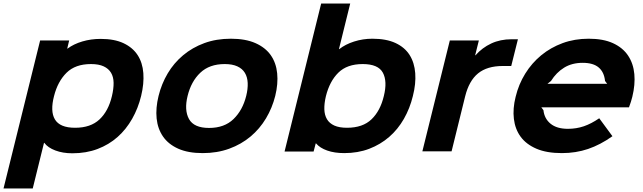

<svg xmlns="http://www.w3.org/2000/svg" viewBox="-60 -860 3655 1091"><path d="M742 -315Q725 -245 691 -185Q657 -125 608 -81.5Q559 -38 494.5 -13.5Q430 11 351 11Q297 11 254.5 -5Q212 -21 192 -48H190L126 211H-40L168 -630H333L322 -584H324Q359 -610 408 -624.5Q457 -639 512 -639Q590 -639 642 -614.5Q694 -590 722 -547Q750 -504 754.5 -444.5Q759 -385 742 -315ZM576 -314Q586 -356 585.5 -389.5Q585 -423 571 -446.5Q557 -470 529 -483Q501 -496 457 -496Q368 -496 318 -446.5Q268 -397 247 -314Q236 -272 237 -238.5Q238 -205 252 -181.5Q266 -158 294.5 -146Q323 -134 367 -134Q455 -134 505.5 -181.5Q556 -229 576 -314Z M1504 -315Q1487 -247 1451.5 -187.5Q1416 -128 1363.5 -84Q1311 -40 1242.5 -15Q1174 10 1092 10Q1009 10 953 -15Q897 -40 866.5 -84Q836 -128 830 -187Q824 -246 841 -315Q858 -384 893 -443Q928 -502 980.5 -546Q1033 -590 1101 -615Q1169 -640 1252 -640Q1335 -640 1391.5 -615Q1448 -590 1478.5 -546.5Q1509 -503 1515 -443.5Q1521 -384 1504 -315ZM1339 -315Q1349 -355 1347.5 -388.5Q1346 -422 1331.5 -446Q1317 -470 1288.5 -483Q1260 -496 1217 -496Q1130 -496 1078 -446.5Q1026 -397 1006 -315Q986 -234 1014 -183.5Q1042 -133 1128 -133Q1215 -133 1267 -183.5Q1319 -234 1339 -315Z M2286 -314Q2269 -244 2235 -184.5Q2201 -125 2151.5 -82Q2102 -39 2038 -14.5Q1974 10 1896 10Q1841 10 1799.5 -4.5Q1758 -19 1736 -45H1734L1722 1H1557L1765 -840H1930L1866 -581H1868Q1902 -608 1952 -624Q2002 -640 2056 -640Q2135 -640 2187.5 -615.5Q2240 -591 2267.5 -547.5Q2295 -504 2299.5 -444Q2304 -384 2286 -314ZM2121 -314Q2142 -398 2115.5 -447Q2089 -496 2001 -496Q1912 -496 1862.5 -447Q1813 -398 1792 -314Q1782 -272 1783 -239Q1784 -206 1798 -182.5Q1812 -159 1840 -146.5Q1868 -134 1912 -134Q2001 -134 2051 -182Q2101 -230 2121 -314Z M2845 -485H2797Q2708 -485 2656.5 -443Q2605 -401 2583 -312L2506 0H2340L2496 -630H2661L2640 -546H2642Q2680 -589 2731.5 -613Q2783 -637 2847 -637H2883Z M3533 -310Q3530 -298 3525 -281.5Q3520 -265 3514 -250H3016L3028 -234Q3033 -186 3068.5 -157Q3104 -128 3167 -128Q3215 -128 3257.5 -142.5Q3300 -157 3345 -188L3420 -86Q3351 -37 3281.5 -13.5Q3212 10 3133 10Q3046 10 2988 -15Q2930 -40 2898.5 -83Q2867 -126 2860 -184.5Q2853 -243 2870 -310Q2887 -381 2924.5 -441.5Q2962 -502 3015.5 -546Q3069 -590 3137 -615Q3205 -640 3285 -640Q3368 -640 3423.5 -614.5Q3479 -589 3509 -544Q3539 -499 3544.5 -439Q3550 -379 3533 -310ZM3390 -384 3378 -400Q3373 -450 3342 -476.5Q3311 -503 3251 -503Q3190 -503 3145.5 -475.5Q3101 -448 3071 -400L3051 -384Z"/></svg>

Font: TypoPRO Sinkin Sans
Style: 700 Bold Italic
Weight: 700
Italic angle: -112°
Designer: Keith Bates
Foundry: K-Type
Version: Sinkin Sans (version 1.0)  by Keith Bates   •   © 2014   www